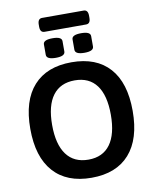

<svg xmlns="http://www.w3.org/2000/svg" viewBox="-105 -1083 942 1169"><g transform="rotate(-10 365.5 -498.5)"><path d="M237 -918Q210 -918 210 -954V-967Q210 -1004 237 -1004H494Q521 -1004 521 -967V-954Q521 -918 494 -918ZM455 -750Q397 -750 397 -779V-843Q397 -871 455 -871Q512 -871 512 -843V-779Q512 -750 455 -750ZM278 -750Q220 -750 220 -779V-843Q220 -871 278 -871Q335 -871 335 -843V-779Q335 -750 278 -750ZM366 7Q213 7 131 -85Q49 -177 49 -351Q49 -525 131 -616Q213 -707 366 -707Q519 -707 600.5 -616Q682 -525 682 -351Q682 -177 600.5 -85Q519 7 366 7ZM366 -105Q455 -105 501 -168Q547 -231 547 -351Q547 -471 501 -533Q455 -595 366 -595Q277 -595 230.5 -533Q184 -471 184 -351Q184 -231 230.5 -168Q277 -105 366 -105Z"/></g></svg>

Font: Asap SemiBold
Style: Regular
Weight: 600
Designer: Pablo Cosgaya
Foundry: Omnibus-Type
Version: Version 3.001; ttfautohint (v1.8.3)